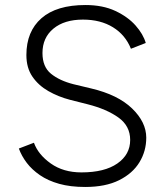

<svg xmlns="http://www.w3.org/2000/svg" viewBox="-20 -732 657 764"><path d="M319 12Q260 12 215.5 -0.5Q171 -13 139 -35Q107 -57 86.5 -84Q66 -111 55 -141L115 -164Q132 -117 182 -81.5Q232 -46 304 -46Q396 -46 447 -81.5Q498 -117 498 -175Q498 -231 451 -264.5Q404 -298 329 -317L258 -335Q212 -347 172.5 -369.5Q133 -392 109 -427Q85 -462 85 -513Q85 -607 145 -659.5Q205 -712 320 -712Q389 -712 439 -688.5Q489 -665 519.5 -630.5Q550 -596 560 -561L501 -538Q479 -593 429.5 -623.5Q380 -654 310 -654Q236 -654 192.5 -618Q149 -582 149 -521Q149 -466 183 -438.5Q217 -411 272 -397L343 -380Q449 -355 505.5 -300.5Q562 -246 562 -184Q562 -131 535 -86.5Q508 -42 454 -15Q400 12 319 12Z"/></svg>

Font: Figtree Light
Style: Regular
Weight: 300
Designer: Erik Kennedy
Foundry: Erik Kennedy
Version: Version 2.001;gftools[0.9.30]